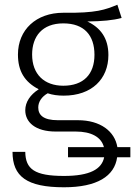

<svg xmlns="http://www.w3.org/2000/svg" viewBox="-20 -588 572 813"><path d="M532 35H477C466 -32 405 -79 310 -79H225C162 -79 142 -102 142 -133C142 -157 157 -179 182 -193C202 -186 225 -183 250 -183C368 -183 439 -253 439 -355C439 -427 405 -471 350 -497C413 -498 459 -502 495 -512L477 -568C426 -547 388 -532 248 -534C133 -534 56 -462 56 -357C56 -287 84 -241 144 -210C108 -187 87 -156 87 -121C87 -71 129 -31 216 -31H301C366 -31 409 -8 420 35H268V78H421C411 128 361 157 251 157C126 157 88 128 87 55H33C33 159 93 205 251 205C391 205 465 158 476 78H532ZM116 -357C116 -434 159 -489 248 -489C337 -489 380 -438 380 -356C380 -273 333 -225 248 -225C168 -225 116 -273 116 -357Z"/></svg>

Font: FiraGO Light
Style: Regular
Weight: 300
Designer: bBox Type
Foundry: bBox Type GmbH
Version: Version 1.001;PS 001.001;hotconv 1.0.88;makeotf.lib2.5.64775